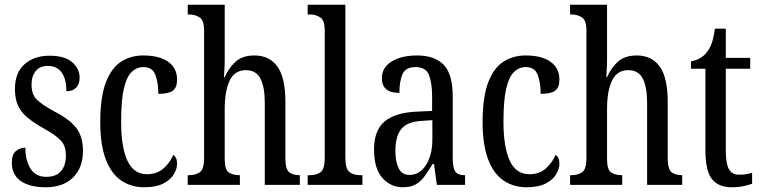

<svg xmlns="http://www.w3.org/2000/svg" viewBox="-20 -780 3211 810"><path d="M173 10Q106 10 68 -16Q30 -42 30 -94Q30 -129 47.5 -143Q65 -157 87 -157Q87 -104 108.5 -69Q130 -34 175 -34Q217 -34 237.5 -58Q258 -82 258 -125Q258 -162 239 -184.5Q220 -207 170 -235Q125 -260 97 -283Q69 -306 56 -334.5Q43 -363 43 -405Q43 -473 83.5 -509Q124 -545 189 -545Q253 -545 284.5 -517.5Q316 -490 316 -452Q316 -426 301.5 -410.5Q287 -395 260 -395Q260 -448 239.5 -475Q219 -502 182 -502Q148 -502 130.5 -480Q113 -458 113 -423Q113 -382 135 -360Q157 -338 209 -310Q270 -279 300 -242.5Q330 -206 330 -143Q330 -73 288.5 -31.5Q247 10 173 10Z M588 10Q534 10 492 -18Q450 -46 426.5 -107Q403 -168 403 -265Q403 -372 427 -433.5Q451 -495 492 -520.5Q533 -546 584 -546Q652 -546 689.5 -519.5Q727 -493 727 -444Q727 -410 708.5 -397Q690 -384 648 -384Q648 -431 635.5 -464Q623 -497 585 -497Q557 -497 535.5 -476.5Q514 -456 502.5 -406Q491 -356 491 -266Q491 -159 517.5 -102Q544 -45 600 -45Q643 -45 670.5 -70Q698 -95 711 -127Q719 -121 723 -112Q727 -103 727 -89Q727 -68 713.5 -45Q700 -22 669.5 -6Q639 10 588 10Z M772 0V-41H779Q805 -41 823 -53.5Q841 -66 841 -113V-651Q841 -695 821.5 -707Q802 -719 779 -719H772V-760H928V-531Q928 -507 926.5 -483.5Q925 -460 925 -454H928Q942 -489 971.5 -517.5Q1001 -546 1053 -546Q1117 -546 1150.5 -499Q1184 -452 1184 -349V-113Q1184 -66 1200 -53.5Q1216 -41 1243 -41H1245V0H1097V-347Q1097 -412 1079 -448Q1061 -484 1017 -484Q970 -484 949 -440Q928 -396 928 -321V-108Q928 -63 946 -52Q964 -41 990 -41H992V0Z M1278 0V-41H1288Q1317 -41 1333.5 -54.5Q1350 -68 1350 -115V-651Q1350 -695 1330.5 -707Q1311 -719 1288 -719H1278V-760H1437V-115Q1437 -68 1454 -54.5Q1471 -41 1500 -41H1509V0Z M1679 10Q1629 10 1593.5 -29Q1558 -68 1558 -150Q1558 -230 1602.5 -267.5Q1647 -305 1738 -309L1803 -312V-373Q1803 -429 1790 -463Q1777 -497 1733 -497Q1691 -497 1678 -467Q1665 -437 1665 -388Q1591 -388 1591 -450Q1591 -495 1632 -520.5Q1673 -546 1740 -546Q1814 -546 1852 -506.5Q1890 -467 1890 -372V-113Q1890 -71 1901 -56Q1912 -41 1939 -41H1942V0H1823L1811 -88H1805Q1788 -60 1772 -37.5Q1756 -15 1734.5 -2.5Q1713 10 1679 10ZM1707 -42Q1751 -42 1777.5 -84.5Q1804 -127 1804 -191V-273L1758 -270Q1696 -266 1672 -234.5Q1648 -203 1648 -144Q1648 -98 1662 -70Q1676 -42 1707 -42Z M2201 10Q2147 10 2105 -18Q2063 -46 2039.5 -107Q2016 -168 2016 -265Q2016 -372 2040 -433.5Q2064 -495 2105 -520.5Q2146 -546 2197 -546Q2265 -546 2302.5 -519.5Q2340 -493 2340 -444Q2340 -410 2321.5 -397Q2303 -384 2261 -384Q2261 -431 2248.5 -464Q2236 -497 2198 -497Q2170 -497 2148.5 -476.5Q2127 -456 2115.5 -406Q2104 -356 2104 -266Q2104 -159 2130.5 -102Q2157 -45 2213 -45Q2256 -45 2283.5 -70Q2311 -95 2324 -127Q2332 -121 2336 -112Q2340 -103 2340 -89Q2340 -68 2326.5 -45Q2313 -22 2282.5 -6Q2252 10 2201 10Z M2385 0V-41H2392Q2418 -41 2436 -53.5Q2454 -66 2454 -113V-651Q2454 -695 2434.5 -707Q2415 -719 2392 -719H2385V-760H2541V-531Q2541 -507 2539.5 -483.5Q2538 -460 2538 -454H2541Q2555 -489 2584.5 -517.5Q2614 -546 2666 -546Q2730 -546 2763.5 -499Q2797 -452 2797 -349V-113Q2797 -66 2813 -53.5Q2829 -41 2856 -41H2858V0H2710V-347Q2710 -412 2692 -448Q2674 -484 2630 -484Q2583 -484 2562 -440Q2541 -396 2541 -321V-108Q2541 -63 2559 -52Q2577 -41 2603 -41H2605V0Z M3067 10Q3011 10 2983.5 -24.5Q2956 -59 2956 -145V-490H2895V-521Q2939 -529 2962 -560Q2974 -575 2982 -596Q2990 -617 2996 -659H3042V-536H3145V-490H3042V-144Q3042 -90 3055 -66.5Q3068 -43 3097 -43Q3114 -43 3127 -45Q3140 -47 3153 -51V-5Q3140 0 3118 5Q3096 10 3067 10Z"/></svg>

Font: Noto Serif Ethiopic ExtraCondensed
Style: Regular
Weight: 400
Width: 2
Designer: Monotype Design Team
Foundry: Monotype Imaging Inc.
Version: Version 2.102; ttfautohint (v1.8.4.7-5d5b)